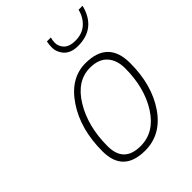

<svg xmlns="http://www.w3.org/2000/svg" viewBox="-207 -834 955 955"><g transform="rotate(-45 270.5 -356.0)"><path d="M349 -509Q507 -509 507 -352Q507 -198 436 -94.5Q365 9 252 9Q99 9 99 -139Q99 -295 171 -402Q243 -509 349 -509ZM252 -23Q349 -23 410 -118.5Q471 -214 471 -352Q471 -409 440.5 -443Q410 -477 349 -477Q256 -477 195.5 -377.5Q135 -278 135 -139Q135 -23 252 -23ZM318 -721Q313 -705 313 -686.5Q313 -668 326 -650Q345 -623 393 -623Q441 -623 471.5 -650Q502 -677 513 -721H541Q509 -595 384 -595Q327 -595 302 -632Q286 -656 286 -679.5Q286 -703 290 -721Z"/></g></svg>

Font: TitilliumWebThinItalic
Style: Thin Italic
Weight: 200
Italic angle: -13°
Version: Version 1.001;PS 57.000;hotconv 1.0.70;makeotf.lib2.5.55311